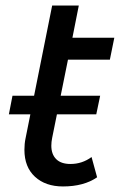

<svg xmlns="http://www.w3.org/2000/svg" viewBox="-20 -666 445 692"><path d="M168 -169Q165 -154 165 -141Q165 -110 182.5 -92.5Q200 -75 234 -75Q276 -75 310 -100L330 -27Q282 6 207 6Q144 6 106 -29Q68 -64 68 -126Q68 -148 72 -167L168 -646H264L241 -530H392L376 -451H225ZM25 -321H341L327 -254H12Z"/></svg>

Font: Montserrat Alternates Medium
Style: Italic
Weight: 500
Italic angle: -11.3°
Designer: Julieta Ulanovsky
Foundry: Julieta Ulanovsky
Version: Version 7.200